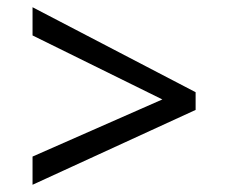

<svg xmlns="http://www.w3.org/2000/svg" viewBox="-20 -588 632 531"><path d="M70 -155 429 -313 70 -490V-568L521 -333V-284L70 -77Z"/></svg>

Font: lbangla25
Style: Book
Weight: 400
Designer: Jelle Bosma - Monotype Design Team
Foundry: Monotype Imaging Inc.
Version: Version 2.003